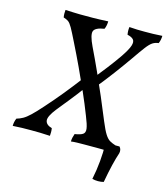

<svg xmlns="http://www.w3.org/2000/svg" viewBox="-135 -774 905 1042"><g transform="rotate(15 318.0 -253.0)"><path d="M316 3Q316 -8 318.5 -19Q321 -30 325 -41Q357 -46 370 -55Q383 -64 380 -86Q377 -108 359 -152Q335 -214 308 -275Q281 -336 252 -398Q223 -460 191 -524Q167 -573 154.5 -595Q142 -617 131.5 -624.5Q121 -632 104 -637Q102 -648 102 -658.5Q102 -669 103 -679Q130 -678 149.5 -677Q169 -676 185 -676Q201 -676 219 -676Q239 -676 257.5 -676Q276 -676 297 -677Q318 -678 343 -679Q343 -669 341 -657.5Q339 -646 334 -635Q283 -627 275.5 -605.5Q268 -584 296 -525Q326 -463 354 -401Q382 -339 409 -276Q436 -213 462 -149Q481 -103 494.5 -82Q508 -61 522 -53Q536 -45 555 -39Q557 -29 557.5 -19.5Q558 -10 556 3Q527 1 507.5 0.5Q488 0 472 0Q456 0 436 0Q415 0 392.5 0Q370 0 350.5 0.5Q331 1 316 3ZM-11 3Q-11 -19 -2 -40Q16 -45 33 -54.5Q50 -64 71.5 -84.5Q93 -105 126 -142Q170 -191 211.5 -242Q253 -293 293 -346L317 -300Q286 -257 256 -220Q226 -183 194 -143Q156 -95 160 -72Q164 -49 197 -40Q199 -29 199 -18.5Q199 -8 198 3Q166 1 142.5 0.5Q119 0 93 0Q64 0 40.5 0.5Q17 1 -11 3ZM370 -319 343 -360Q372 -396 404.5 -438Q437 -480 463 -518Q492 -561 499.5 -584.5Q507 -608 497 -619.5Q487 -631 463 -636Q459 -657 462 -679Q486 -677 506 -676.5Q526 -676 547 -676Q571 -676 596 -676.5Q621 -677 647 -679Q647 -670 645 -658.5Q643 -647 638 -636Q619 -634 604.5 -624.5Q590 -615 571 -590Q552 -565 519 -517Q484 -467 447 -417.5Q410 -368 370 -319ZM481 169Q492 116 496.5 64.5Q501 13 500 -25L518 -39H578Q591 -24 586 -3Q576 26 565.5 69.5Q555 113 545 169Q531 173 513.5 173Q496 173 481 169Z"/></g></svg>

Font: Vollkorn
Style: Italic
Weight: 400
Italic angle: -11°
Designer: Friedrich Althausen
Foundry: Friedrich Althausen
Version: Version 5.001